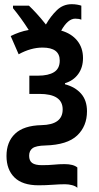

<svg xmlns="http://www.w3.org/2000/svg" viewBox="-20 -687 472 916"><path d="M322 -667Q336 -667 347.5 -665Q359 -663 368 -660V-593Q357 -598 339 -598Q304 -598 272 -541Q321 -527 348.5 -493Q376 -459 376 -410Q376 -365 353 -333.5Q330 -302 290 -290V-285Q339 -272 367 -240Q395 -208 395 -156Q395 -85 348 -40.5Q301 4 197 7Q152 8 135.5 20Q119 32 119 56Q119 80 133.5 90.5Q148 101 180 101Q213 101 237.5 98.5Q262 96 288 96Q330 96 349 112V209Q341 201 324.5 196.5Q308 192 290 192Q265 192 231 194.5Q197 197 164 197Q87 197 49 159.5Q11 122 11 57Q11 -10 52 -49Q93 -88 178 -90Q279 -92 279 -165Q279 -239 168 -239H120V-326H161Q211 -326 238 -343Q265 -360 265 -398Q265 -460 183 -460Q127 -460 69 -428L31 -515Q51 -525 72.5 -532.5Q94 -540 117 -544Q100 -571 80.5 -598Q61 -625 42 -648V-660H118Q135 -644 155.5 -621.5Q176 -599 199 -570Q222 -610 251.5 -638.5Q281 -667 322 -667Z"/></svg>

Font: Noto Sans Condensed SemiBold
Style: Regular
Weight: 600
Width: 3
Designer: Monotype Design Team
Foundry: Monotype Imaging Inc.
Version: Version 2.013; ttfautohint (v1.8.4.7-5d5b)